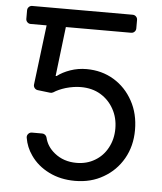

<svg xmlns="http://www.w3.org/2000/svg" viewBox="-53 -773 702 830"><g transform="rotate(5 298.5 -358.5)"><path d="M190 -14.9Q139.2 -40.1 109.7 -83.1Q85.9 -116.8 79.2 -157.3Q78.8 -158.4 78.8 -160.9Q78.8 -169.4 84.9 -175.6Q90.9 -181.8 99.8 -181.8H144.2Q151.3 -181.8 157 -177.4Q162.6 -172.9 164.4 -165.8Q173.3 -127.5 206.7 -100.5Q246.4 -68.2 302.6 -68.2Q347.3 -68.2 382.1 -89.1Q417.3 -109.7 437.1 -146.7Q457.4 -183.9 457.4 -230.1Q457.4 -277.3 436.4 -315Q415.8 -352.3 379.6 -374.3Q343 -396.3 293.7 -396.3Q263.1 -396.3 228.3 -386.4Q197.1 -376.8 176.5 -363.3Q169.7 -359.4 162.6 -360.4L108.7 -366.8Q100.1 -367.9 94.8 -374.6Q89.5 -381.4 90.6 -389.9L122.5 -649.1H53.3Q44.7 -649.1 38.7 -655.2Q32.7 -661.2 32.7 -669.7V-706.7Q32.7 -715.2 38.7 -721.2Q44.7 -727.3 53.3 -727.3H489Q497.9 -727.3 503.9 -721.2Q509.9 -715.2 509.9 -706.7V-669.7Q509.9 -661.2 503.9 -655.2Q497.9 -649.1 489 -649.1H206L180.4 -434.7H184.7Q207.4 -452.4 240.8 -464.1Q274.5 -475.9 311.1 -475.9Q377.5 -475.9 430 -444.2Q482.2 -412.6 512.4 -357.2Q542.6 -302.6 542.6 -231.5Q542.6 -161.9 511.4 -107.2Q480.1 -52.6 426.1 -21.7Q372.5 9.9 302.6 9.9Q239.7 9.9 190 -14.9Z"/></g></svg>

Font: DeltaSans
Style: Regular
Weight: 400
Designer: Rasmus Andersson
Foundry: rsms
Version: Version 3.012